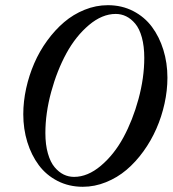

<svg xmlns="http://www.w3.org/2000/svg" viewBox="-20 -696 656 729"><path d="M294.4 13.2Q241.7 13.2 198.5 -9Q155.3 -31.2 127.2 -69.1Q99.1 -106.9 83.7 -156.7Q68.4 -206.5 68.4 -262.2Q68.4 -310.5 79.3 -360.4Q90.3 -410.2 110.1 -455.8Q129.9 -501.5 159.2 -541.7Q188.5 -582 223.4 -611.8Q258.3 -641.6 301.3 -658.9Q344.2 -676.3 389.6 -676.3Q442.4 -676.3 485.6 -654.1Q528.8 -631.8 556.9 -594Q585 -556.2 600.3 -506.6Q615.7 -457 615.7 -400.9Q615.7 -352.5 604.7 -302.7Q593.8 -252.9 573.7 -207.3Q553.7 -161.6 524.4 -121.1Q495.1 -80.6 460.2 -51Q425.3 -21.5 382.3 -4.2Q339.4 13.2 294.4 13.2ZM261.2 -24.4Q313 -24.4 363 -66.7Q413.1 -108.9 448.5 -174.1Q483.9 -239.3 505.9 -320.1Q527.8 -400.9 527.8 -476.1Q527.8 -520.5 518.6 -554Q509.3 -587.4 493.4 -606.2Q477.5 -625 459 -634Q440.4 -643.1 419.4 -643.1Q367.7 -643.1 317.6 -600.8Q267.6 -558.6 231.9 -493.2Q196.3 -427.7 174.3 -346.9Q152.3 -266.1 152.3 -190.9Q152.3 -146.5 161.9 -113.3Q171.4 -80.1 187.3 -61.3Q203.1 -42.5 221.7 -33.4Q240.2 -24.4 261.2 -24.4Z"/></svg>

Font: Elstob Medium
Style: Italic
Weight: 500
Italic angle: -20°
Designer: Peter S. Baker
Version: Version 1.015